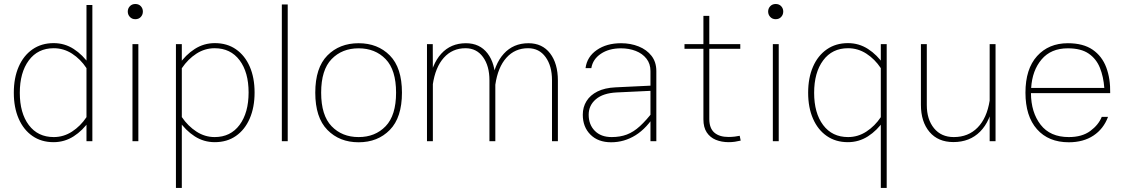

<svg xmlns="http://www.w3.org/2000/svg" viewBox="-20 -703 5590 956"><path d="M439.9 -678.2H410.6V-91.8V0H439.9ZM48.8 -241.2Q48.8 -167.5 73 -112.1Q97.2 -56.6 141.6 -25.9Q186 4.9 246.6 4.9Q301.3 4.9 346.7 -24.2Q392.1 -53.2 426.3 -103L410.6 -119.6Q380.9 -75.2 338.9 -47.9Q296.9 -20.5 247.6 -20.5Q168.5 -20.5 123.5 -80.3Q78.6 -140.1 78.6 -240.7Q78.6 -341.8 123.5 -402.3Q168.5 -462.9 247.6 -462.9Q296.9 -462.9 338.9 -435.8Q380.9 -408.7 410.6 -363.8L426.3 -380.4Q392.1 -430.2 346.9 -459.2Q301.8 -488.3 247.1 -488.3Q186.5 -488.3 141.8 -457.3Q97.2 -426.3 73 -370.8Q48.8 -315.4 48.8 -241.2Z M616.2 -645.5Q616.2 -629.9 626.7 -618.7Q637.2 -607.4 653.8 -607.4Q670.9 -607.4 681.2 -618.7Q691.4 -629.9 691.4 -645.5Q691.4 -661.1 681.2 -672.1Q670.9 -683.1 653.8 -683.1Q637.2 -683.1 626.7 -672.1Q616.2 -661.1 616.2 -645.5ZM639.6 -483.4V0H668.9V-483.4Z M856 -483.4V232.9H885.3V-391.6V-483.4ZM1247.6 -242.2Q1247.6 -316.4 1223.4 -371.6Q1199.2 -426.8 1155 -457.5Q1110.8 -488.3 1049.8 -488.3Q995.1 -488.3 949.7 -459.2Q904.3 -430.2 870.1 -380.4L885.7 -363.8Q916 -408.7 958 -435.8Q1000 -462.9 1048.8 -462.9Q1127.9 -462.9 1172.9 -403.1Q1217.8 -343.3 1217.8 -242.7Q1217.8 -141.6 1172.9 -81.1Q1127.9 -20.5 1048.8 -20.5Q1000 -20.5 958 -47.9Q916 -75.2 885.7 -119.6L870.1 -103Q904.3 -53.2 949.5 -24.2Q994.6 4.9 1049.3 4.9Q1110.4 4.9 1154.8 -26.1Q1199.2 -57.1 1223.4 -112.8Q1247.6 -168.5 1247.6 -242.2Z M1412.6 0V-680.7H1383.3V0Z M1765.6 -462.4Q1848.1 -462.4 1900.1 -408.7Q1952.1 -355 1952.1 -241.7Q1952.1 -128.4 1900.1 -74.5Q1848.1 -20.5 1765.6 -20.5Q1683.1 -20.5 1631.1 -74.5Q1579.1 -128.4 1579.1 -241.7Q1579.1 -355 1631.1 -408.7Q1683.1 -462.4 1765.6 -462.4ZM1765.6 -487.8Q1670.4 -487.8 1610.1 -426.8Q1549.8 -365.7 1549.8 -241.7Q1549.8 -117.7 1610.1 -56.2Q1670.4 5.4 1765.6 5.4Q1860.8 5.4 1921.1 -56.2Q1981.4 -117.7 1981.4 -241.7Q1981.4 -365.7 1921.1 -426.8Q1860.8 -487.8 1765.6 -487.8Z M2106 -483.4V0H2135.3V-332L2134.8 -483.4ZM2446.3 -302.2Q2446.3 -386.7 2407.5 -437.3Q2368.7 -487.8 2299.8 -487.8Q2224.6 -487.8 2177 -435.5Q2129.4 -383.3 2115.2 -285.6L2134.8 -281.2Q2147.5 -368.2 2189.9 -415.5Q2232.4 -462.9 2297.9 -462.9Q2353 -462.9 2385 -418.9Q2417 -375 2417 -303.2V0H2446.3ZM2757.8 -302.2Q2757.8 -386.7 2719 -437.3Q2680.2 -487.8 2611.3 -487.8Q2536.1 -487.8 2488.5 -435.5Q2440.9 -383.3 2426.8 -285.6L2446.3 -281.2Q2459 -368.2 2501.5 -415.5Q2543.9 -462.9 2609.4 -462.9Q2664.6 -462.9 2696.5 -418.9Q2728.5 -375 2728.5 -303.2V0H2757.8Z M3248 -349.1Q3248 -394 3224.1 -424.8Q3200.2 -455.6 3160.2 -471.7Q3120.1 -487.8 3072.3 -487.8Q3000.5 -487.8 2951.7 -454.1Q2902.8 -420.4 2895.5 -363.8H2924.3Q2931.6 -408.2 2971.9 -435.3Q3012.2 -462.4 3071.8 -462.4Q3111.8 -462.4 3145.3 -449.5Q3178.7 -436.5 3198.7 -411.1Q3218.8 -385.7 3218.8 -349.1V-91.8V0H3248ZM3247.1 -140.1 3234.9 -151.9Q3198.2 -104 3166.5 -75Q3134.8 -45.9 3101.3 -33.2Q3067.9 -20.5 3025.4 -20.5Q2972.2 -20.5 2941.7 -51.5Q2911.1 -82.5 2911.1 -131.8Q2911.1 -178.2 2946.8 -208.7Q2982.4 -239.3 3050.3 -242.7L3235.8 -251.5V-277.3L3044.4 -268.1Q2991.2 -265.6 2955.1 -247.6Q2918.9 -229.5 2900.4 -199.7Q2881.8 -169.9 2881.8 -131.8Q2881.8 -70.8 2919.9 -32.7Q2958 5.4 3022.9 5.4Q3088.4 5.4 3144.8 -29.8Q3201.2 -64.9 3247.1 -140.1Z M3663.1 -26.9Q3654.3 -24.9 3638.7 -22.9Q3623 -21 3607.4 -21Q3562 -21 3536.9 -42.7Q3511.7 -64.5 3511.7 -110.8V-624H3482.4V-108.9Q3482.4 -68.8 3499 -43.7Q3515.6 -18.6 3544.2 -6.8Q3572.8 4.9 3608.4 4.9Q3624 4.9 3639.2 2.7Q3654.3 0.5 3668 -2.9ZM3388.2 -460H3666V-483.4H3388.2Z M3804.7 -645.5Q3804.7 -629.9 3815.2 -618.7Q3825.7 -607.4 3842.3 -607.4Q3859.4 -607.4 3869.6 -618.7Q3879.9 -629.9 3879.9 -645.5Q3879.9 -661.1 3869.6 -672.1Q3859.4 -683.1 3842.3 -683.1Q3825.7 -683.1 3815.2 -672.1Q3804.7 -661.1 3804.7 -645.5ZM3828.1 -483.4V0H3857.4V-483.4Z M4365.7 -483.4V-391.6V232.9H4395V-483.4ZM4003.9 -241.2Q4003.9 -167.5 4028.1 -112.1Q4052.2 -56.6 4096.7 -25.9Q4141.1 4.9 4201.7 4.9Q4256.3 4.9 4301.8 -24.2Q4347.2 -53.2 4381.3 -103L4365.7 -119.6Q4335.9 -75.2 4293.9 -47.9Q4252 -20.5 4202.6 -20.5Q4123.5 -20.5 4078.6 -80.3Q4033.7 -140.1 4033.7 -240.7Q4033.7 -341.8 4078.6 -402.3Q4123.5 -462.9 4202.6 -462.9Q4252 -462.9 4293.9 -435.8Q4335.9 -408.7 4365.7 -363.8L4381.3 -380.4Q4347.2 -430.2 4302 -459.2Q4256.8 -488.3 4202.1 -488.3Q4141.6 -488.3 4096.9 -457.3Q4052.2 -426.3 4028.1 -370.8Q4003.9 -315.4 4003.9 -241.2Z M4937 -483.4H4907.7V-151.4V0H4937ZM4565.4 -181.2Q4565.4 -96.7 4608.2 -46.1Q4650.9 4.4 4727.1 4.4Q4808.6 4.4 4860.4 -47.9Q4912.1 -100.1 4927.2 -197.8L4907.7 -202.1Q4894 -115.2 4847.7 -67.9Q4801.3 -20.5 4729 -20.5Q4666.5 -20.5 4630.6 -64.5Q4594.7 -108.4 4594.7 -180.2V-483.4H4565.4Z M5113.3 -239.3H5507.8Q5509.3 -311 5488.3 -367.2Q5467.3 -423.3 5420.4 -455.6Q5373.5 -487.8 5296.9 -487.8Q5201.7 -487.8 5143.8 -423.8Q5085.9 -359.9 5085.9 -241.7Q5085.9 -124.5 5143.3 -59.6Q5200.7 5.4 5301.8 5.4Q5374 5.4 5424.3 -27.8Q5474.6 -61 5497.1 -121.1H5465.8Q5449.7 -81.1 5408.7 -50.8Q5367.7 -20.5 5301.8 -20.5Q5209 -20.5 5161.4 -82Q5113.8 -143.6 5113.3 -239.3ZM5114.3 -265.1Q5119.6 -352.1 5166.3 -407.2Q5212.9 -462.4 5296.9 -462.4Q5362.8 -462.4 5400.9 -436Q5439 -409.7 5456.8 -365Q5474.6 -320.3 5478.5 -265.1Z"/></svg>

Font: Estedad VF
Style: Regular
Weight: 100
Designer: Amin Abedi
Version: Version 7.3